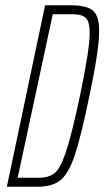

<svg xmlns="http://www.w3.org/2000/svg" viewBox="-20 -708 396 728"><path d="M151 -688H249Q308 -688 332 -668Q356 -648 356 -592Q356 -519 319 -344Q287 -189 263.5 -119.5Q240 -50 209.5 -25Q179 0 122 0H6ZM283 -344Q320 -520 320 -582Q320 -627 305 -640.5Q290 -654 257 -654H180L47 -34H126Q165 -34 187 -51.5Q209 -69 230.5 -133.5Q252 -198 283 -344Z"/></svg>

Font: Saira Ultra Condensed Thin
Style: Italic
Weight: 100
Width: 1
Italic angle: -12°
Designer: Hector Gatti with collaboration of the Omnibus-Type team
Foundry: Omnibus-Type
Version: Version 1.001; ttfautohint (v1.8)